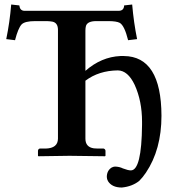

<svg xmlns="http://www.w3.org/2000/svg" viewBox="-20 -693 786 854"><path d="M86.9 -645H509.8Q531.2 -646 532.2 -668.9L567.9 -672.9Q574.7 -593.3 589.8 -519L549.8 -514.2Q533.7 -579.1 512.7 -591.3Q498 -599.1 461.9 -599.1H408.2Q369.1 -599.1 362.3 -577.6Q359.9 -568.8 359.9 -557.1V-377.9Q430.7 -439.9 515.6 -443.8Q523.4 -444.3 530.8 -443.8Q697.3 -442.4 698.2 -178.2Q698.2 -27.8 628.9 75.2Q614.3 96.7 599.1 111.8Q567.4 136.7 522 141.1Q478 141.1 460.4 112.8Q455.1 103.5 455.1 94.2Q455.1 65.9 476.6 52.2Q484.4 48.3 491.2 47.9Q511.2 48.3 526.9 56.2Q549.8 64.9 562 64.9Q609.9 64.9 611.8 -137.2Q611.8 -144.5 611.8 -151.9Q611.8 -243.2 579.1 -315.4Q548.8 -379.4 503.9 -379.9Q419.4 -378.9 359.9 -334V-76.2Q359.9 -38.6 397.5 -33.2Q405.8 -32.2 415 -32.2H440.9Q447.8 -30.3 449.2 -22.9V0L446.8 2Q445.8 2 289.1 0L150.9 2L148.9 0V-22.9Q150.4 -31.2 157.2 -32.2H183.1Q237.3 -33.7 237.8 -76.2V-560.1Q237.8 -591.3 213.4 -596.7Q203.1 -598.6 189 -599.1H136.2Q90.8 -599.1 76.2 -584.5Q60.5 -567.4 46.9 -514.2L7.8 -519Q23.4 -594.2 29.8 -672.9L65.9 -668.9Q68.4 -646.5 86.9 -645Z"/></svg>

Font: Linux Libertine O
Style: Semibold
Weight: 700
Designer: Philipp H. Poll
Foundry: Philipp H. Poll
Version: Version 5.0.0